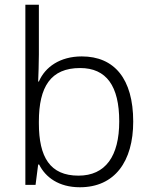

<svg xmlns="http://www.w3.org/2000/svg" viewBox="-20 -780 639 810"><path d="M144 -550V-760H87V0H130L141 -86H145C172 -32 228 10 317 10C464 10 542 -99 542 -267C542 -448 462 -542 325 -542C233 -542 170 -497 144 -436H141C142 -463 144 -512 144 -550ZM318 -493C429 -493 483 -417 483 -268C483 -121 425 -39 311 -39C191 -39 144 -117 144 -260V-267C144 -414 194 -493 318 -493Z"/></svg>

Font: Noto Sans Myanmar UI Light
Style: Regular
Weight: 300
Designer: Monotype Design Team
Foundry: Monotype Imaging Inc.
Version: Version 2.103